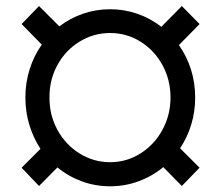

<svg xmlns="http://www.w3.org/2000/svg" viewBox="-20 -617 744 646"><path d="M173.3 -53.7 111.3 8.8 52.7 -52.7 116.2 -116.2Q91.8 -153.3 78.6 -197.3Q65.4 -241.2 65.4 -289.1Q65.4 -338.9 79.8 -384.3Q94.2 -429.7 120.6 -466.8L52.7 -536.1L111.3 -596.7L179.7 -528.3Q216.3 -556.2 259.5 -571Q302.7 -585.9 350.6 -585.9Q398.4 -585.9 442.4 -570.6Q486.3 -555.2 522.9 -526.9L591.8 -596.7L651.4 -536.1L582 -465.3Q608.4 -427.7 622.6 -383.1Q636.7 -338.4 636.7 -289.1Q636.7 -241.2 623.5 -198Q610.4 -154.8 585.9 -118.2L651.4 -52.7L591.8 8.8L529.3 -54.7Q492.2 -23.9 446.3 -7.1Q400.4 9.8 350.6 9.8Q300.8 9.8 255.4 -6.8Q210 -23.4 173.3 -53.7ZM553.7 -289.1Q553.7 -348.6 526.4 -398.4Q499 -448.2 452.4 -477.1Q405.8 -505.9 350.6 -505.9Q294.9 -505.9 247.8 -477.1Q200.7 -448.2 173.3 -398.4Q146 -348.6 146.5 -289.1Q146 -230 173.3 -179.9Q200.7 -129.9 247.8 -100.6Q294.9 -71.3 350.6 -71.3Q405.8 -71.3 452.4 -100.6Q499 -129.9 526.4 -179.9Q553.7 -230 553.7 -289.1Z"/></svg>

Font: WEMIX Pretendard Medium
Style: Regular
Weight: 500
Designer: Base glyphs from Inter by Rasmus Andersson; Hangeul glyphs from Noto Sans CJK(Source Han Sans) by Jang Soo-young and Kan
Foundry: Kil Hyung-jin
Version: Version 1.000